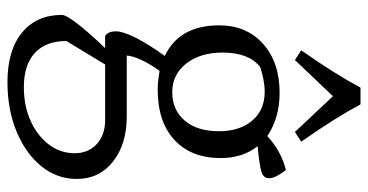

<svg xmlns="http://www.w3.org/2000/svg" viewBox="-256 -469 987 515"><g transform="rotate(90 237.5 -211.5)"><path d="M200 262Q115 262 67.5 223Q20 184 20 116Q20 105 43 75Q66 45 109 0H76Q64 -9 64 -28Q64 -48 81.5 -82.5Q99 -117 130 -160Q48 -199 48 -306Q48 -379 97.5 -423.5Q147 -468 229 -468Q296 -468 345 -435Q385 -472 436 -485Q436 -485 441.5 -477.5Q447 -470 452.5 -459.5Q458 -449 458 -439Q458 -425 441.5 -419.5Q425 -414 372 -409Q404 -369 404 -310Q404 -231 355.5 -186Q307 -141 220 -141Q207 -141 194.5 -142.5Q182 -144 170 -146Q152 -121 141 -97.5Q130 -74 129 -58H292Q367 -58 413.5 -21Q460 16 460 76Q460 129 426 171Q392 213 333 237.5Q274 262 200 262ZM227 -180Q275 -180 303.5 -213.5Q332 -247 332 -305Q332 -361 303.5 -394.5Q275 -428 226 -428Q210 -428 192.5 -424.5Q175 -421 160 -416Q121 -386 121 -315Q121 -255 150.5 -217.5Q180 -180 227 -180ZM214 218Q264 218 304 200Q344 182 367.5 151Q391 120 391 82Q391 45 366.5 22.5Q342 0 302 0H153L90 104Q90 159 122 188.5Q154 218 214 218ZM141 -509 115 -526Q148 -573 173 -613Q198 -653 215 -685H260Q277 -653 302 -613Q327 -573 360 -526L334 -509L238 -611Z"/></g></svg>

Font: Mate
Style: Regular
Weight: 400
Designer: Eduardo Rodriguez Tunni
Foundry: Eduardo Rodriguez Tunni
Version: Version 1.003; ttfautohint (v1.8.4.7-5d5b);gftools[0.9.24]